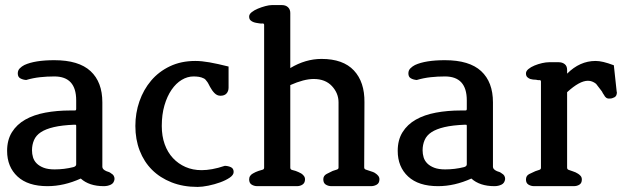

<svg xmlns="http://www.w3.org/2000/svg" viewBox="-20 -733 2516 756"><path d="M389 0Q331 0 298 -30Q232 0 167 0Q90 0 49 -38Q8 -76 8 -139Q8 -182 27 -212.5Q46 -243 79.5 -262Q113 -281 158.5 -289.5Q204 -298 257 -298H273Q277 -298 278.5 -299Q280 -300 280 -305V-338Q280 -432 194 -432Q165 -432 137.5 -429Q110 -426 83 -418Q70 -419 60 -424.5Q50 -430 50 -444Q50 -456 58 -464Q66 -472 76 -477Q117 -496 194 -496Q290 -496 336.5 -453Q383 -410 383 -330V-76Q383 -66 399 -59Q411 -56 418 -50Q431 -43 431 -28Q429 -12 416.5 -6Q404 0 389 0ZM280 -236Q280 -241 279 -241.5Q278 -242 273 -242Q224 -240 192 -232.5Q160 -225 141 -212.5Q122 -200 114 -181.5Q106 -163 106 -141Q106 -127 110 -113.5Q114 -100 124.5 -89.5Q135 -79 152 -72.5Q169 -66 195 -66Q233 -66 269 -75Q280 -78 280 -86Z M758 3Q701 3 655.5 -15Q610 -33 578.5 -64.5Q547 -96 530 -140Q513 -184 513 -237Q513 -288 529 -334Q545 -380 575 -415.5Q605 -451 649 -472Q693 -493 749 -493Q774 -493 805 -487.5Q836 -482 880 -471V-388Q880 -374 872 -365Q864 -356 848 -356Q835 -356 825 -366Q815 -376 807 -391Q804 -396 801.5 -401.5Q799 -407 795 -412Q789 -421 783 -424Q773 -429 763 -430.5Q753 -432 742 -432Q718 -432 695.5 -418.5Q673 -405 655.5 -379.5Q638 -354 627.5 -318Q617 -282 617 -237Q617 -197 628.5 -165Q640 -133 661 -110.5Q682 -88 710.5 -75.5Q739 -63 774 -63Q793 -63 815.5 -67Q838 -71 865 -80Q877 -80 888.5 -75Q900 -70 900 -56Q900 -44 884.5 -33.5Q869 -23 847 -15Q825 -7 800.5 -2Q776 3 758 3Z M1441 0H1285Q1273 0 1263 -6Q1253 -12 1253 -27Q1253 -41 1266 -48Q1279 -55 1290 -60Q1298 -63 1305.5 -65Q1313 -67 1313 -73V-330Q1313 -366 1287 -394Q1261 -422 1215 -422Q1177 -422 1123 -398V-73Q1123 -66 1129.5 -64Q1136 -62 1144 -60Q1149 -58 1155 -55.5Q1161 -53 1166 -50Q1171 -47 1176 -41Q1181 -35 1181 -27Q1181 -13 1171.5 -6.5Q1162 0 1149 0H993Q981 0 971 -6Q961 -12 961 -27Q961 -35 965.5 -41Q970 -47 976 -50Q981 -53 986.5 -55.5Q992 -58 998 -60Q1006 -63 1013 -64.5Q1020 -66 1020 -73V-635Q1020 -641 1013.5 -640.5Q1007 -640 1001 -641Q995 -642 989 -643Q983 -644 978 -646Q972 -648 966.5 -653Q961 -658 961 -668Q961 -677 971 -685Q981 -693 995.5 -699Q1010 -705 1025 -709Q1040 -713 1051 -713H1090Q1105 -713 1114 -704.5Q1123 -696 1123 -682V-465Q1183 -501 1246 -501Q1331 -501 1373.5 -455.5Q1416 -410 1415 -330L1414 -74Q1414 -67 1421 -65Q1428 -63 1436 -60Q1442 -58 1448 -56Q1454 -54 1459 -50Q1464 -47 1469 -41Q1474 -35 1474 -27Q1474 -12 1463.5 -6Q1453 0 1441 0Z M1927 0Q1869 0 1836 -30Q1770 0 1705 0Q1628 0 1587 -38Q1546 -76 1546 -139Q1546 -182 1565 -212.5Q1584 -243 1617.5 -262Q1651 -281 1696.5 -289.5Q1742 -298 1795 -298H1811Q1815 -298 1816.5 -299Q1818 -300 1818 -305V-338Q1818 -432 1732 -432Q1703 -432 1675.5 -429Q1648 -426 1621 -418Q1608 -419 1598 -424.5Q1588 -430 1588 -444Q1588 -456 1596 -464Q1604 -472 1614 -477Q1655 -496 1732 -496Q1828 -496 1874.5 -453Q1921 -410 1921 -330V-76Q1921 -66 1937 -59Q1949 -56 1956 -50Q1969 -43 1969 -28Q1967 -12 1954.5 -6Q1942 0 1927 0ZM1818 -236Q1818 -241 1817 -241.5Q1816 -242 1811 -242Q1762 -240 1730 -232.5Q1698 -225 1679 -212.5Q1660 -200 1652 -181.5Q1644 -163 1644 -141Q1644 -127 1648 -113.5Q1652 -100 1662.5 -89.5Q1673 -79 1690 -72.5Q1707 -66 1733 -66Q1771 -66 1807 -75Q1818 -78 1818 -86Z M2382 -345Q2372 -344 2366.5 -348.5Q2361 -353 2359 -358Q2357 -360 2356 -362.5Q2355 -365 2353 -367Q2352 -371 2347 -377L2327 -403Q2312 -415 2295 -415Q2262 -415 2213 -370V-73Q2213 -66 2219.5 -64Q2226 -62 2234 -59Q2247 -55 2256 -49Q2261 -46 2266 -40.5Q2271 -35 2271 -26Q2271 -12 2261.5 -6Q2252 0 2239 0H2083Q2071 0 2061 -6Q2051 -12 2051 -26Q2051 -41 2063.5 -47.5Q2076 -54 2088 -59Q2096 -62 2103 -64Q2110 -66 2110 -72V-412Q2110 -418 2103.5 -417.5Q2097 -417 2091 -419Q2078 -419 2068 -422Q2062 -424 2056.5 -429Q2051 -434 2051 -444Q2051 -453 2060.5 -461Q2070 -469 2084.5 -475Q2099 -481 2114.5 -484.5Q2130 -488 2142 -488H2180Q2194 -488 2203.5 -480.5Q2213 -473 2213 -458V-443Q2263 -493 2325 -493Q2339 -493 2356 -489Q2373 -485 2397 -476L2408 -374V-373Q2408 -372 2408.5 -371.5Q2409 -371 2409 -370Q2409 -355 2399.5 -350Q2390 -345 2382 -345Z"/></svg>

Font: Jura
Style: Bold
Weight: 700
Designer: Ed Merritt
Foundry: Ten by Twenty
Version: Version 1.007